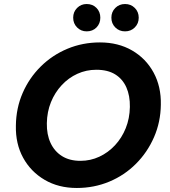

<svg xmlns="http://www.w3.org/2000/svg" viewBox="-20 -923 844 955"><path d="M362 12Q271 12 202 -28.5Q133 -69 95 -138.5Q57 -208 59 -298Q60 -385 92.5 -460Q125 -535 182.5 -592Q240 -649 315.5 -680.5Q391 -712 477 -712Q568 -712 637 -672Q706 -632 744 -562Q782 -492 780 -402Q779 -316 746 -240.5Q713 -165 656 -108Q599 -51 523.5 -19.5Q448 12 362 12ZM380 -123Q430 -123 474 -143.5Q518 -164 552 -200.5Q586 -237 605.5 -285.5Q625 -334 626 -391Q627 -447 608.5 -488.5Q590 -530 553 -553Q516 -576 459 -576Q409 -576 365 -556Q321 -536 287 -499.5Q253 -463 233.5 -415Q214 -367 213 -310Q212 -254 231.5 -212Q251 -170 288.5 -146.5Q326 -123 380 -123ZM411 -767Q383 -767 363.5 -786.5Q344 -806 344 -835Q344 -864 363.5 -883.5Q383 -903 411 -903Q441 -903 460 -883.5Q479 -864 479 -835Q479 -806 460 -786.5Q441 -767 411 -767ZM602 -767Q573 -767 553.5 -786.5Q534 -806 534 -835Q534 -864 553.5 -883.5Q573 -903 602 -903Q631 -903 650.5 -883.5Q670 -864 670 -835Q670 -806 650.5 -786.5Q631 -767 602 -767Z"/></svg>

Font: DM Sans 20pt Black
Style: Italic
Weight: 900
Italic angle: -10°
Version: Version 4.004;gftools[0.9.30]